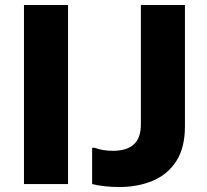

<svg xmlns="http://www.w3.org/2000/svg" viewBox="-20 -740 832 772"><path d="M76.4 -720H253.6V0H76.4ZM350.4 -145.6H361.2Q375.3 -140.2 394 -136.9Q412.6 -133.6 433.6 -133.6Q489.4 -133.6 517.9 -159.2Q546.4 -184.7 546.4 -239.6V-720H723.6V-232Q723.6 -146.4 689.2 -92.7Q654.7 -38.9 594.9 -13.4Q535 12 458.8 12Q429.7 12 400.1 8.7Q370.5 5.4 350.4 0Z"/></svg>

Font: Kufam
Style: Regular
Weight: 400
Designer: Wael Morcos, Artur Schmal
Foundry: Original Type
Version: Version 1.301; ttfautohint (v1.8.3)